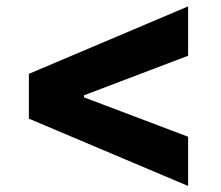

<svg xmlns="http://www.w3.org/2000/svg" viewBox="-20 -602 710 617"><path d="M72.8 -220.7V-364.7L584.5 -581.5V-422.9L245.1 -293.9L250 -302.2V-283.2L245.1 -291L584.5 -162.6V-4.4Z"/></svg>

Font: Inter 28pt ExtraBold
Style: Regular
Weight: 800
Designer: Rasmus Andersson
Foundry: rsms
Version: Version 4.001;git-66647c0bb